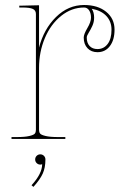

<svg xmlns="http://www.w3.org/2000/svg" viewBox="-20 -542 490 749"><path d="M337.9 -507.8Q347.2 -494.1 347.2 -473.1Q347.2 -456.1 340.1 -440.7Q333 -425.3 325.7 -413.8Q318.4 -402.3 318.4 -395.5Q318.4 -374.5 329.6 -362.5Q340.8 -350.6 360.4 -350.6Q384.8 -350.6 399.9 -370.4Q415 -390.1 415 -426.3Q415 -458 395 -479.5Q375 -501 337.9 -507.8ZM55.2 -520H67.4L132.3 -521.5V-356.4Q150.9 -428.7 198.5 -475.6Q246.1 -522.5 308.1 -522.5Q361.3 -522.5 394 -496.1Q426.8 -469.7 426.8 -426.3Q426.8 -386.2 408.7 -362.3Q390.6 -338.4 360.4 -338.4Q335.9 -338.4 321.3 -354Q306.6 -369.6 306.6 -395.5Q306.6 -408.2 320.8 -432.4Q335 -456.5 335 -473.1Q335 -490.7 327.6 -501.7Q320.3 -512.7 308.1 -512.7Q259.3 -512.7 218.5 -480Q177.7 -447.3 155 -393.3Q132.3 -339.4 132.3 -277.3V-35.2Q132.3 -26.4 136.5 -21Q140.6 -15.6 158 -11.5Q175.3 -7.3 207.5 -7.3H234.9V0H24.9V-7.3H44.9Q77.1 -7.3 94.5 -11.5Q111.8 -15.6 116 -21Q120.1 -26.4 120.1 -35.2V-487.3Q120.1 -501.5 108.2 -507.1Q96.2 -512.7 67.4 -512.7H55.2ZM157.2 80.1Q157.2 112.3 146.5 135.7Q135.7 159.2 110.4 187L103 180.7Q144.5 135.3 144.5 98.6H144Q141.1 100.1 137.2 100.1Q128.9 100.1 123 94.2Q117.2 88.4 117.2 80.1Q117.2 71.8 123 65.9Q128.9 60.1 137.2 60.1Q145.5 60.1 151.4 65.9Q157.2 71.8 157.2 80.1Z"/></svg>

Font: ZnikomitNo24
Style: Thin
Weight: 300
Designer: gluk
Foundry: gluk
Version: Version 0.55